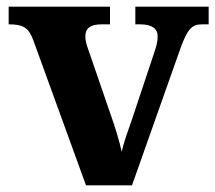

<svg xmlns="http://www.w3.org/2000/svg" viewBox="-20 -556 646 576"><path d="M80 -435 238 0H376L521 -410C542 -468 555 -483 586 -483H606V-536H386V-483H401C437 -483 453 -469 453 -447C453 -431 449 -417 443 -399L376 -198C365 -167 351 -128 345 -101C338 -134 325 -176 310 -218L245 -407C240 -421 236 -433 236 -447C236 -471 251 -483 285 -483H310V-536H6V-483C50 -483 66 -473 80 -435Z"/></svg>

Font: Noto Serif Lao
Style: Bold
Weight: 700
Designer: Monotype Design Team
Foundry: Monotype Imaging Inc.
Version: Version 2.003